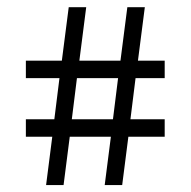

<svg xmlns="http://www.w3.org/2000/svg" viewBox="-20 -498 544 547"><path d="M111.3 29.3 128.9 -108.4H53.7V-158.2H134.8L149.4 -275.4H53.7V-325.2H156.2L175.8 -477.5H225.6L206.1 -325.2H323.2L342.8 -477.5H392.6L373 -325.2H449.2V-275.4H366.2L351.6 -158.2H449.2V-108.4H345.7L328.1 29.3H278.3L295.9 -108.4H178.7L161.1 29.3ZM184.6 -158.2H301.8L316.4 -275.4H199.2Z"/></svg>

Font: Padauk
Style: Regular
Weight: 400
Designer: Debbi Hosken, Becca Hirsbrunner Spalinger
Foundry: SIL International
Version: Version 5.003